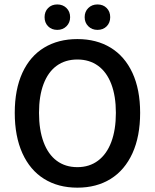

<svg xmlns="http://www.w3.org/2000/svg" viewBox="-20 -845 708 877"><path d="M620.1 -329.6Q620.1 -222.2 585 -145Q549.8 -67.9 485.4 -27.8Q420.9 12.2 333.5 12.2Q246.1 12.2 181.6 -27.8Q117.2 -67.9 82.3 -145Q47.4 -222.2 47.4 -329.6Q47.4 -436.5 82.3 -512.5Q117.2 -588.4 181.6 -627.4Q246.1 -666.5 333.5 -666.5Q420.9 -666.5 485.4 -627.2Q549.8 -587.9 585 -512Q620.1 -436 620.1 -329.6ZM158.2 -329.6Q158.2 -252 179 -196Q199.7 -140.1 239 -110.8Q278.3 -81.5 333.5 -81.5Q388.2 -81.5 427.7 -111.1Q467.3 -140.6 488.3 -196.3Q509.3 -252 509.3 -329.6Q509.3 -406.2 488.3 -461.2Q467.3 -516.1 427.7 -544.7Q388.2 -573.2 333.5 -573.2Q278.3 -573.2 239 -544.7Q199.7 -516.1 179 -461.4Q158.2 -406.7 158.2 -329.6ZM241.7 -824.7Q267.1 -824.7 283.7 -808.3Q300.3 -792 300.3 -766.6Q300.3 -741.7 283.7 -725.1Q267.1 -708.5 241.7 -708.5Q215.8 -708.5 199.7 -724.9Q183.6 -741.2 183.6 -766.6Q183.6 -792 199.7 -808.3Q215.8 -824.7 241.7 -824.7ZM425.3 -824.7Q451.2 -824.7 467.3 -808.3Q483.4 -792 483.4 -766.6Q483.4 -741.2 467.3 -724.9Q451.2 -708.5 425.3 -708.5Q399.9 -708.5 383.3 -725.1Q366.7 -741.7 366.7 -766.6Q366.7 -792 383.3 -808.3Q399.9 -824.7 425.3 -824.7Z"/></svg>

Font: Varta
Style: Bold
Weight: 700
Designer: Joana Correia, Viktoriya Grabowska, Eben Sorkin
Foundry: Sorkin Type
Version: Version 1.002; ttfautohint (v1.3) -l 8 -r 24 -G 200 -x 12 -H